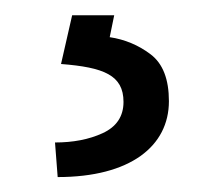

<svg xmlns="http://www.w3.org/2000/svg" viewBox="-20 -20 286 252"><path d="M60.1 64C116.2 68.4 142.1 78.6 142.1 113.8C142.1 132.8 132.8 146.5 114.7 154.8C96.7 163.1 75.7 167 52.2 167L55.7 212.4C150.9 212.4 201.7 171.9 201.7 112.8C201.7 84 193.8 63.5 177.7 51.3C161.6 39.1 143.6 31.7 124 28.8L129.9 0H74.7Z"/></svg>

Font: Vazirmatn Light
Style: Regular
Weight: 300
Designer: Saber Rastikerdar
Foundry: Saber Rastikerdar
Version: Version 33.003